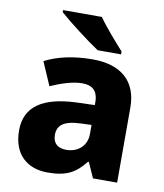

<svg xmlns="http://www.w3.org/2000/svg" viewBox="-86 -836 782 916"><g transform="rotate(10 305.0 -378.0)"><path d="M333 -766H145V-756C187 -718 289 -640 341 -606H454V-620C421 -657 364 -721 333 -766ZM326 -559C232 -559 155 -541 95 -510L144 -397C196 -420 251 -438 297 -438C344 -438 373 -416 373 -359V-346L282 -343C122 -336 38 -280 38 -165C38 -46 110 10 206 10C298 10 341 -15 388 -74H392L425 0H542V-363C542 -491 464 -559 326 -559ZM323 -248 374 -250V-206C374 -147 330 -112 275 -112C236 -112 210 -131 210 -173C210 -219 239 -245 323 -248Z"/></g></svg>

Font: Noto Sans Thai Looped ExtraBold
Style: Regular
Weight: 800
Designer: Cadson Demak Team
Foundry: Cadson Demak Co., Ltd.
Version: Version 1.001